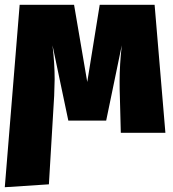

<svg xmlns="http://www.w3.org/2000/svg" viewBox="-28 -554 720 801"><path d="M662 0H476L472 -154Q471 -175 471 -215Q471 -284 480 -365L415 -51H257L191 -365Q200 -290 200 -223Q200 -202 198 -154L176 215L-8 227L54 -534H281L336 -212L388 -534H617Z"/></svg>

Font: Fira Sans Black
Style: Regular
Weight: 900
Designer: Carrois Corporate & Edenspiekermann AG
Foundry: Carrois Corporate GbR & Edenspiekermann AG
Version: Version 4.203